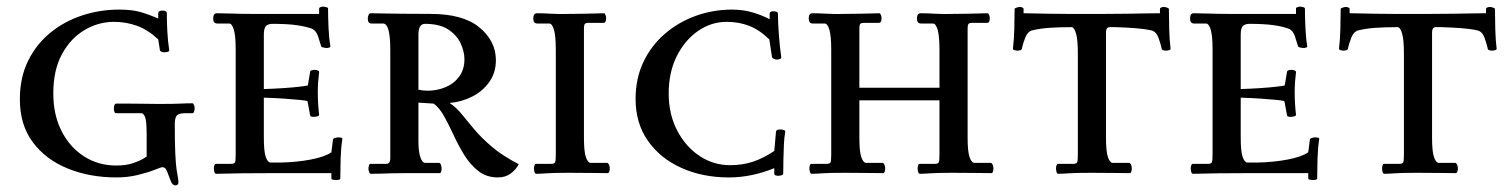

<svg xmlns="http://www.w3.org/2000/svg" viewBox="-20 -523 4562 580"><path d="M508 -148Q508 -92 509.5 -59.5Q511 -27 513.5 -10.5Q516 6 517.5 13.5Q519 21 519 28Q519 37 509 37Q501 37 495.5 23Q490 9 485 -4.5Q480 -18 471 -18Q467 -18 447 -10Q427 -2 396.5 5.5Q366 13 332 13Q251 13 184.5 -14Q118 -41 79 -93.5Q40 -146 40 -223Q40 -289 65 -339.5Q90 -390 132.5 -424.5Q175 -459 228.5 -476.5Q282 -494 340 -494Q378 -494 403 -487Q428 -480 458 -467V-483Q458 -491 471 -491Q484 -491 484 -483Q484 -456 485.5 -427.5Q487 -399 491 -373Q493 -365 476 -365Q465 -365 463 -372L458 -404Q427 -433 394 -445Q361 -457 324 -457Q277 -457 235 -432Q193 -407 167 -359Q141 -311 141 -241Q141 -176 166 -127Q191 -78 234 -50.5Q277 -23 331 -23Q361 -23 381.5 -30Q402 -37 412.5 -43.5Q423 -50 423 -50V-117Q423 -159 418 -170Q413 -181 408 -181H331Q324 -181 324 -196Q324 -200 325.5 -205Q327 -210 331 -210Q346 -210 370.5 -210Q395 -210 419 -209.5Q443 -209 458 -209Q505 -209 524.5 -210Q544 -211 561 -211Q564 -211 566 -206Q568 -201 568 -196Q568 -192 566.5 -186.5Q565 -181 561 -181H539Q520 -181 514 -174Q508 -167 508 -148Z M777 -254Q809 -255 838.5 -257Q868 -259 888 -261.5Q908 -264 910 -265L917 -307Q919 -312 931 -312Q934 -312 939 -310.5Q944 -309 944 -305Q942 -289 941 -274.5Q940 -260 940 -243Q940 -228 941 -210.5Q942 -193 944 -176Q944 -173 938.5 -171.5Q933 -170 928 -170Q924 -170 920.5 -171Q917 -172 917 -174L909 -217Q907 -219 887.5 -221Q868 -223 839 -225Q810 -227 777 -228V-107Q777 -65 783 -48.5Q789 -32 797 -32H829Q876 -33 918.5 -41Q961 -49 981 -63L986 -102Q987 -105 992.5 -106.5Q998 -108 1002 -108Q1007 -108 1011 -107Q1015 -106 1014 -102Q1010 -76 1009 -43.5Q1008 -11 1008 16Q1008 19 1003.5 20Q999 21 996 21Q992 21 986.5 20Q981 19 981 16V0H803Q742 0 709 0.5Q676 1 660 1.5Q644 2 633 2Q629 2 627.5 -4Q626 -10 626 -14Q626 -19 627.5 -23.5Q629 -28 632 -28H677Q688 -28 690 -33Q692 -38 692 -57V-372Q692 -414 686.5 -433Q681 -452 672 -452H636Q624 -452 624 -467Q624 -483 635 -483Q654 -483 681.5 -482Q709 -481 737 -481H944V-497Q944 -500 948 -501.5Q952 -503 956 -503Q960 -503 965.5 -501.5Q971 -500 971 -497Q971 -470 972.5 -438Q974 -406 978 -384Q979 -381 975 -379.5Q971 -378 967 -378Q963 -378 956.5 -379.5Q950 -381 950 -384Q946 -398 940.5 -414Q935 -430 923 -436Q904 -443 876 -447Q848 -451 801 -451Q787 -450 782 -442.5Q777 -435 777 -418Z M1244 -97Q1244 -64 1250 -47.5Q1256 -31 1264 -31H1306Q1310 -31 1312 -25Q1314 -19 1314 -14Q1314 -9 1312.5 -4.5Q1311 0 1309 0H1207Q1179 0 1162.5 0.5Q1146 1 1132.5 1.5Q1119 2 1100 2Q1097 2 1095 -3.5Q1093 -9 1093 -13Q1093 -18 1094.5 -23Q1096 -28 1098 -28H1147Q1159 -28 1159 -45V-373Q1159 -452 1137 -452H1102Q1091 -452 1091 -467Q1091 -473 1093.5 -478Q1096 -483 1100 -483Q1100 -483 1126 -482.5Q1152 -482 1193.5 -481.5Q1235 -481 1281 -481Q1379 -481 1428.5 -440Q1478 -399 1478 -341Q1478 -304 1458.5 -276Q1439 -248 1407 -231.5Q1375 -215 1338 -212Q1358 -199 1374.5 -178.5Q1391 -158 1412.5 -132.5Q1434 -107 1465.5 -80Q1497 -53 1547 -27Q1539 -11 1523 1Q1507 13 1484 13Q1450 13 1425.5 -6Q1401 -25 1383 -54Q1365 -83 1350.5 -114.5Q1336 -146 1321.5 -172Q1307 -198 1290 -210L1244 -213ZM1264 -451Q1244 -451 1244 -418V-252Q1258 -249 1272 -249Q1300 -249 1325.5 -259.5Q1351 -270 1367 -291.5Q1383 -313 1383 -344Q1383 -367 1371.5 -392Q1360 -417 1334 -434Q1308 -451 1264 -451Z M1744 -107Q1744 -65 1750 -48Q1756 -31 1764 -31H1814Q1817 -31 1819.5 -26Q1822 -21 1822 -14Q1822 -9 1820.5 -4.5Q1819 0 1816 0Q1798 0 1769 -0.5Q1740 -1 1700 -1Q1652 -1 1632 0.5Q1612 2 1600 2Q1596 2 1594.5 -4Q1593 -10 1593 -14Q1593 -19 1594.5 -23.5Q1596 -28 1599 -28H1644Q1655 -28 1657 -33Q1659 -38 1659 -57V-372Q1659 -414 1653.5 -433Q1648 -452 1639 -452H1603Q1591 -452 1591 -467Q1591 -483 1602 -483Q1621 -483 1647 -481.5Q1673 -480 1700 -481Q1718 -481 1742.5 -481.5Q1767 -482 1785.5 -482.5Q1804 -483 1804 -483Q1807 -483 1809 -478Q1811 -473 1811 -468Q1811 -454 1803 -454H1757Q1750 -454 1747 -451Q1744 -448 1744 -438Z M1900 -224Q1900 -286 1923.5 -335.5Q1947 -385 1988 -420.5Q2029 -456 2081.5 -475Q2134 -494 2191 -494Q2225 -494 2253.5 -485.5Q2282 -477 2305 -465V-482Q2305 -489 2317 -489Q2321 -489 2325.5 -487.5Q2330 -486 2330 -482Q2330 -455 2333 -416Q2336 -377 2340 -351Q2341 -347 2336.5 -345Q2332 -343 2327 -343Q2323 -343 2318 -345Q2313 -347 2312 -351L2304 -404Q2274 -433 2243 -445Q2212 -457 2175 -457Q2128 -457 2088 -429Q2048 -401 2024 -352.5Q2000 -304 2000 -241Q2000 -178 2025.5 -129Q2051 -80 2093 -52Q2135 -24 2186 -24Q2223 -24 2254.5 -34.5Q2286 -45 2319 -67L2324 -124Q2324 -132 2337 -132Q2341 -132 2347 -130.5Q2353 -129 2352 -124Q2349 -109 2348 -86Q2347 -63 2346.5 -39.5Q2346 -16 2346 2Q2346 5 2340.5 6.5Q2335 8 2331 8Q2319 8 2319 2V-15Q2250 13 2182 13Q2102 13 2038 -16Q1974 -45 1937 -98Q1900 -151 1900 -224Z M2903 -107Q2903 -65 2909 -48Q2915 -31 2923 -31H2973Q2976 -31 2978.5 -26Q2981 -21 2981 -14Q2981 -9 2979.5 -4.5Q2978 0 2975 0Q2957 0 2928 -0.5Q2899 -1 2859 -1Q2811 -1 2791 0.5Q2771 2 2759 2Q2755 2 2753.5 -4Q2752 -10 2752 -14Q2752 -19 2753.5 -23.5Q2755 -28 2758 -28H2803Q2814 -28 2816 -33Q2818 -38 2818 -57V-220H2576V-107Q2576 -65 2582 -48Q2588 -31 2596 -31H2646Q2649 -31 2651.5 -26Q2654 -21 2654 -14Q2654 -9 2652.5 -4.5Q2651 0 2648 0Q2630 0 2601 -0.5Q2572 -1 2532 -1Q2484 -1 2464 0.5Q2444 2 2432 2Q2428 2 2426.5 -4Q2425 -10 2425 -14Q2425 -19 2426.5 -23.5Q2428 -28 2431 -28H2476Q2487 -28 2489 -33Q2491 -38 2491 -57V-372Q2491 -414 2485.5 -433Q2480 -452 2471 -452H2435Q2423 -452 2423 -467Q2423 -483 2434 -483Q2453 -483 2479 -481.5Q2505 -480 2532 -481Q2550 -481 2574.5 -481.5Q2599 -482 2617.5 -482.5Q2636 -483 2636 -483Q2639 -483 2641 -478Q2643 -473 2643 -468Q2643 -454 2635 -454H2589Q2582 -454 2579 -451Q2576 -448 2576 -438V-258H2818V-372Q2818 -414 2812.5 -433Q2807 -452 2798 -452H2762Q2750 -452 2750 -467Q2750 -483 2761 -483Q2780 -483 2806 -481.5Q2832 -480 2859 -481Q2877 -481 2901.5 -481.5Q2926 -482 2944.5 -482.5Q2963 -483 2963 -483Q2966 -483 2968 -478Q2970 -473 2970 -468Q2970 -454 2962 -454H2916Q2909 -454 2906 -451Q2903 -448 2903 -438Z M3321 -107Q3321 -65 3327 -48Q3333 -31 3341 -31H3391Q3394 -31 3396.5 -26Q3399 -21 3399 -14Q3399 -9 3397.5 -4.5Q3396 0 3393 0Q3375 0 3346 -0.5Q3317 -1 3277 -1Q3229 -1 3209 0.5Q3189 2 3177 2Q3173 2 3171.5 -4Q3170 -10 3170 -14Q3170 -19 3171.5 -23.5Q3173 -28 3176 -28H3221Q3232 -28 3234 -33Q3236 -38 3236 -57V-361Q3236 -401 3231 -420Q3226 -439 3218 -441Q3180 -441 3150.5 -439Q3121 -437 3097 -431Q3084 -427 3077 -409Q3070 -391 3067 -377Q3067 -373 3062.5 -371.5Q3058 -370 3054 -370Q3050 -370 3044.5 -371.5Q3039 -373 3040 -377Q3043 -400 3044 -434.5Q3045 -469 3045 -496Q3045 -498 3051 -500Q3057 -502 3061 -502Q3064 -502 3068 -500.5Q3072 -499 3072 -496V-483Q3080 -483 3101 -482.5Q3122 -482 3149.5 -481.5Q3177 -481 3203 -481H3277Q3289 -481 3318.5 -481Q3348 -481 3382 -481.5Q3416 -482 3443.5 -482.5Q3471 -483 3481 -483H3484V-496Q3484 -499 3488 -500.5Q3492 -502 3495 -502Q3500 -502 3505.5 -500Q3511 -498 3511 -496Q3511 -469 3512 -434.5Q3513 -400 3516 -377Q3517 -373 3512 -371.5Q3507 -370 3502 -370Q3498 -370 3493.5 -371.5Q3489 -373 3489 -377Q3486 -391 3479.5 -409Q3473 -427 3459 -431Q3436 -436 3408.5 -438Q3381 -440 3350 -441H3331Q3321 -440 3321 -425Z M3728 -254Q3760 -255 3789.5 -257Q3819 -259 3839 -261.5Q3859 -264 3861 -265L3868 -307Q3870 -312 3882 -312Q3885 -312 3890 -310.5Q3895 -309 3895 -305Q3893 -289 3892 -274.5Q3891 -260 3891 -243Q3891 -228 3892 -210.5Q3893 -193 3895 -176Q3895 -173 3889.5 -171.5Q3884 -170 3879 -170Q3875 -170 3871.5 -171Q3868 -172 3868 -174L3860 -217Q3858 -219 3838.5 -221Q3819 -223 3790 -225Q3761 -227 3728 -228V-107Q3728 -65 3734 -48.5Q3740 -32 3748 -32H3780Q3827 -33 3869.5 -41Q3912 -49 3932 -63L3937 -102Q3938 -105 3943.5 -106.5Q3949 -108 3953 -108Q3958 -108 3962 -107Q3966 -106 3965 -102Q3961 -76 3960 -43.5Q3959 -11 3959 16Q3959 19 3954.5 20Q3950 21 3947 21Q3943 21 3937.5 20Q3932 19 3932 16V0H3754Q3693 0 3660 0.5Q3627 1 3611 1.5Q3595 2 3584 2Q3580 2 3578.5 -4Q3577 -10 3577 -14Q3577 -19 3578.5 -23.5Q3580 -28 3583 -28H3628Q3639 -28 3641 -33Q3643 -38 3643 -57V-372Q3643 -414 3637.5 -433Q3632 -452 3623 -452H3587Q3575 -452 3575 -467Q3575 -483 3586 -483Q3605 -483 3632.5 -482Q3660 -481 3688 -481H3895V-497Q3895 -500 3899 -501.5Q3903 -503 3907 -503Q3911 -503 3916.5 -501.5Q3922 -500 3922 -497Q3922 -470 3923.5 -438Q3925 -406 3929 -384Q3930 -381 3926 -379.5Q3922 -378 3918 -378Q3914 -378 3907.5 -379.5Q3901 -381 3901 -384Q3897 -398 3891.5 -414Q3886 -430 3874 -436Q3855 -443 3827 -447Q3799 -451 3752 -451Q3738 -450 3733 -442.5Q3728 -435 3728 -418Z M4306 -107Q4306 -65 4312 -48Q4318 -31 4326 -31H4376Q4379 -31 4381.5 -26Q4384 -21 4384 -14Q4384 -9 4382.5 -4.5Q4381 0 4378 0Q4360 0 4331 -0.5Q4302 -1 4262 -1Q4214 -1 4194 0.5Q4174 2 4162 2Q4158 2 4156.5 -4Q4155 -10 4155 -14Q4155 -19 4156.5 -23.5Q4158 -28 4161 -28H4206Q4217 -28 4219 -33Q4221 -38 4221 -57V-361Q4221 -401 4216 -420Q4211 -439 4203 -441Q4165 -441 4135.5 -439Q4106 -437 4082 -431Q4069 -427 4062 -409Q4055 -391 4052 -377Q4052 -373 4047.5 -371.5Q4043 -370 4039 -370Q4035 -370 4029.5 -371.5Q4024 -373 4025 -377Q4028 -400 4029 -434.5Q4030 -469 4030 -496Q4030 -498 4036 -500Q4042 -502 4046 -502Q4049 -502 4053 -500.5Q4057 -499 4057 -496V-483Q4065 -483 4086 -482.5Q4107 -482 4134.5 -481.5Q4162 -481 4188 -481H4262Q4274 -481 4303.5 -481Q4333 -481 4367 -481.5Q4401 -482 4428.5 -482.5Q4456 -483 4466 -483H4469V-496Q4469 -499 4473 -500.5Q4477 -502 4480 -502Q4485 -502 4490.5 -500Q4496 -498 4496 -496Q4496 -469 4497 -434.5Q4498 -400 4501 -377Q4502 -373 4497 -371.5Q4492 -370 4487 -370Q4483 -370 4478.5 -371.5Q4474 -373 4474 -377Q4471 -391 4464.5 -409Q4458 -427 4444 -431Q4421 -436 4393.5 -438Q4366 -440 4335 -441H4316Q4306 -440 4306 -425Z"/></svg>

Font: Sedan SC
Style: Regular
Weight: 400
Designer: Sebastian Salazar
Foundry: Sebastian Salazar
Version: Version 1.100; ttfautohint (v1.8.4.7-5d5b)